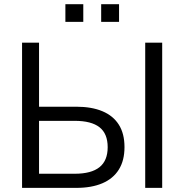

<svg xmlns="http://www.w3.org/2000/svg" viewBox="-20 -912 894 932"><path d="M87.1 0V-705H169.5V-394H350.6Q424.6 -394 477 -372.1Q529.4 -350.2 556.8 -306.8Q584.3 -263.5 584.3 -198Q584.3 -132.6 556.8 -88.8Q529.4 -44.9 477 -22.4Q424.6 0 350.6 0ZM169.5 -68.6H342.6Q423.3 -68.6 463 -100.5Q502.7 -132.3 502.7 -197.5Q502.7 -263.2 463 -294.3Q423.3 -325.4 342.6 -325.4H169.5ZM684.9 0V-705H767.3V0ZM471.1 -805.9V-891.7H557.9V-805.9ZM297.4 -805.9V-891.7H384.3V-805.9Z"/></svg>

Font: Nunito Sans 12pt ExtraLight
Style: Regular
Weight: 200
Designer: Vernon Adams
Foundry: Vernon Adams
Version: Version 3.101;gftools[0.9.27]